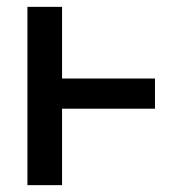

<svg xmlns="http://www.w3.org/2000/svg" viewBox="-20 -540 540 560"><path d="M60 0V-520H161V-311H432V-223H161V0Z"/></svg>

Font: Zed Mono Semibold
Style: Regular
Weight: 600
Monospace: yes
Designer: Belleve Invis
Foundry: Belleve Invis
Version: Version 1.0.0; ttfautohint (v1.8.4)